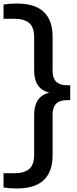

<svg xmlns="http://www.w3.org/2000/svg" viewBox="-37 -838 434 1088"><path d="M59 230Q37.5 230 18 228.5Q-1.5 227 -17 224.5V143.5H44.5Q100.5 143.5 128.5 119.5Q156.5 95.5 156.5 39.5V-186Q156.5 -238 176.8 -269.5Q197 -301 241.5 -313Q197 -325 176.8 -356.2Q156.5 -387.5 156.5 -439.5V-627.5Q156.5 -683.5 128.5 -707.5Q100.5 -731.5 44.5 -731.5H-17V-812.5Q-1.5 -815 18 -816.5Q37.5 -818 59 -818Q261 -818 261 -630V-436Q261 -355 341.5 -355H361V-270.5H341.5Q261 -270.5 261 -189.5V42Q261 230 59 230Z"/></svg>

Font: Encode Sans Semi Expanded Medium
Style: Regular
Weight: 500
Width: 6
Designer: Multiple Designers
Foundry: Impallari Type
Version: Version 3.000; ttfautohint (v1.8.3) -l 8 -r 50 -G 200 -x 14 